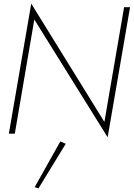

<svg xmlns="http://www.w3.org/2000/svg" viewBox="-20 -740 740 1063"><path d="M314 43 172 296 193 303 344 56ZM667 -700 558 -65 153 -720 29 0H62L170 -632L576 20L700 -700Z"/></svg>

Font: Jost* 200 Thin Italic
Style: Italic
Weight: 200
Italic angle: -10°
Version: Version 3.200; ttfautohint (v0.97) -l 8 -r 50 -G 200 -x 14 -